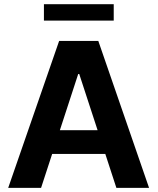

<svg xmlns="http://www.w3.org/2000/svg" viewBox="-20 -904 758 924"><path d="M19.5 0 264.6 -707H453.1L697.3 0H540L486.8 -163.1H231L177.7 0ZM449.7 -277.3 361.3 -547.9H356.4L268.1 -277.3ZM527.3 -804.7H191.4V-883.8H527.3Z"/></svg>

Font: Pretendard
Style: Bold
Weight: 700
Designer: Base glyphs from Inter by Rasmus Andersson; Hangeul glyphs from Noto Sans CJK(Source Han Sans) by Jang Soo-young and Kan
Foundry: Kil Hyung-jin
Version: Version 1.309